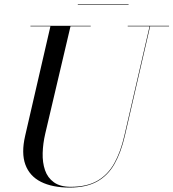

<svg xmlns="http://www.w3.org/2000/svg" viewBox="-20 -872 820 908"><path d="M309 15Q227.5 15 173.8 -12Q120 -39 100 -93.5Q80 -148 99 -230L219 -750H314L194 -240Q183 -193 181.8 -148.2Q180.5 -103.5 192.8 -67.5Q205 -31.5 234.8 -10Q264.5 11.5 314.5 11.5Q391 11.5 440.8 -17.2Q490.5 -46 520.5 -99.8Q550.5 -153.5 568 -230L688 -750H690.5L570.5 -230Q552.5 -151.5 521.5 -96.8Q490.5 -42 439.2 -13.5Q388 15 309 15ZM124 -747.5V-750H409V-747.5ZM584 -747.5V-750H779.5V-747.5ZM348 -850V-852.5H588V-850Z"/></svg>

Font: Bodoni Moda 72pt
Style: Italic
Weight: 400
Italic angle: -13°
Designer: Owen Earl
Foundry: indestructible type
Version: Version 2.005